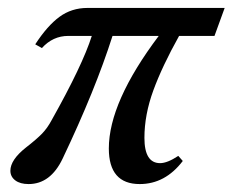

<svg xmlns="http://www.w3.org/2000/svg" viewBox="-20 -448 581 479"><path d="M51.3 11.2Q30.3 11.2 18.1 2Q5.9 -7.3 5.9 -22Q5.9 -49.3 44.9 -80.1Q71.3 -100.6 85 -114.7Q98.6 -128.9 108.9 -148.4Q186 -285.6 209 -358.4H150.4Q111.8 -358.4 84.5 -328.1L67.9 -337.4Q98.1 -383.8 128.4 -406Q158.7 -428.2 198.2 -428.2H540.5L515.1 -358.4H426.8Q384.8 -283.2 362.5 -222.4Q340.3 -161.6 340.3 -104Q340.3 -41 379.4 -41Q397.5 -41 424.8 -59.1L436 -46.4Q392.1 11.2 328.6 11.2Q251.5 11.2 251.5 -77.6Q251.5 -192.9 376 -358.4H260.7Q217.8 -223.6 136.2 -52.2Q106 11.2 51.3 11.2Z"/></svg>

Font: Elstob 14pt Medium
Style: Italic
Weight: 500
Italic angle: -20°
Designer: Peter S. Baker
Version: Version 1.015